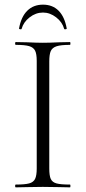

<svg xmlns="http://www.w3.org/2000/svg" viewBox="-20 -806 370 826"><path d="M281 -12Q283 -12 283 -6Q283 0 281 0Q251 0 234 -1L164 -2L97 -1Q79 0 48 0Q45 0 45 -6Q45 -12 48 -12Q87 -12 105.5 -17Q124 -22 131 -36.5Q138 -51 138 -81V-544Q138 -574 131 -588Q124 -602 105.5 -607.5Q87 -613 48 -613Q45 -613 45 -619Q45 -625 48 -625L97 -624Q139 -622 164 -622Q192 -622 234 -624L281 -625Q283 -625 283 -619Q283 -613 281 -613Q242 -613 223.5 -607Q205 -601 198.5 -586.5Q192 -572 192 -542V-81Q192 -50 198.5 -36Q205 -22 223 -17Q241 -12 281 -12ZM62 -684Q71 -734 97.5 -760Q124 -786 165 -786Q206 -786 232 -760Q258 -734 267 -684Q268 -681 262.5 -680Q257 -679 256 -682Q248 -711 221.5 -731.5Q195 -752 165 -752Q134 -752 107.5 -731.5Q81 -711 73 -682Q72 -679 66.5 -680Q61 -681 62 -684Z"/></svg>

Font: Cormorant SC Light
Style: Regular
Weight: 300
Designer: Christian Thalmann (Catharsis Fonts)
Foundry: Catharsis Fonts
Version: Version 4.000